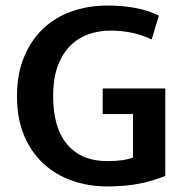

<svg xmlns="http://www.w3.org/2000/svg" viewBox="-20 -660 667 690"><path d="M366 -640Q423 -640 468.5 -631Q514 -622 551 -604L525 -518Q490 -535 453 -542.5Q416 -550 378 -550Q336 -550 298.5 -537Q261 -524 232.5 -495.5Q204 -467 187.5 -422.5Q171 -378 171 -314Q171 -201 221.5 -141Q272 -81 366 -81Q425 -81 458 -94V-250H349V-342H574V-28Q534 -11 483 -0.5Q432 10 366 10Q298 10 238.5 -11Q179 -32 135 -73Q91 -114 66 -174.5Q41 -235 41 -314Q41 -393 66 -454Q91 -515 134.5 -556.5Q178 -598 237.5 -619Q297 -640 366 -640Z"/></svg>

Font: Mukta Malar SemiBold
Style: Regular
Weight: 600
Designer: Aadarsh Rajan, Girish Dalvi, Yashodeep Gholap
Foundry: Ek Type
Version: Version 2.538;PS 1.000;hotconv 16.6.51;makeotf.lib2.5.65220;